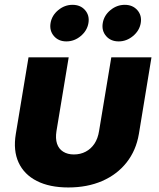

<svg xmlns="http://www.w3.org/2000/svg" viewBox="-20 -785 671 812"><path d="M269 7.8Q189.9 7.8 136 -19.5Q82 -46.9 58.6 -97.7Q35.2 -148.4 46.9 -218.8L100.6 -542.5H270.5L218.8 -230.5Q213.9 -199.2 221.2 -177.2Q228.5 -155.3 247.1 -143.6Q265.6 -131.8 292.5 -131.8Q320.3 -131.8 342.5 -143.6Q364.7 -155.3 379.4 -177.2Q394 -199.2 398.9 -230.5L450.7 -542.5H620.6L567.4 -218.8Q555.7 -148.9 515.4 -97.9Q475.1 -46.9 412.1 -19.5Q349.1 7.8 269 7.8ZM481.9 -609.9Q448.2 -609.9 428.7 -632.6Q409.2 -655.3 414.6 -687.5Q419.9 -719.7 447 -742.2Q474.1 -764.6 507.8 -764.6Q541 -764.6 560.8 -742.2Q580.6 -719.7 575.2 -687.5Q569.8 -655.3 542.5 -632.6Q515.1 -609.9 481.9 -609.9ZM260.7 -609.9Q227.5 -609.9 208 -632.6Q188.5 -655.3 193.8 -687.5Q199.2 -719.7 226.3 -742.2Q253.4 -764.6 286.6 -764.6Q320.3 -764.6 339.8 -742.2Q359.4 -719.7 354 -687.5Q348.6 -655.3 321.5 -632.6Q294.4 -609.9 260.7 -609.9Z"/></svg>

Font: Inter 16pt ExtraBold
Style: Italic
Weight: 800
Italic angle: -9.3988°
Version: Version 4.001;git-66647c0bb